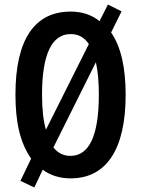

<svg xmlns="http://www.w3.org/2000/svg" viewBox="-20 -841 620 845"><path d="M533 -424C533 -544 512 -636 469 -698L515 -791L455 -821L418 -748C383 -776 341 -790 291 -790C132 -790 48 -667 48 -425C48 -306 67 -215 117 -143L70 -45L131 -16L168 -94C202 -69 243 -56 291 -56C449 -56 533 -185 533 -424ZM165 -424C165 -600 207 -691 291 -691C325 -691 351 -677 371 -647L182 -270C171 -309 165 -360 165 -424ZM415 -424C415 -245 373 -155 290 -155C260 -155 235 -167 215 -192L402 -567C411 -528 415 -480 415 -424Z"/></svg>

Font: Noto Sans Malayalam UI ExtraCondensed SemiBold
Style: Regular
Weight: 600
Width: 2
Designer: Jelle Bosma - Monotype Design Team
Foundry: Monotype Imaging Inc.
Version: Version 2.104